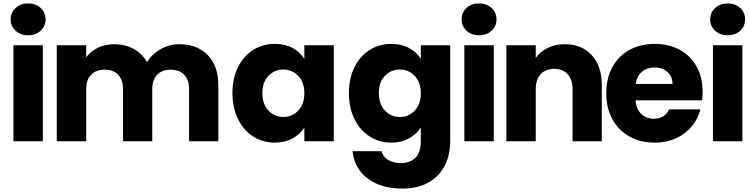

<svg xmlns="http://www.w3.org/2000/svg" viewBox="-20 -821 4354 1116"><path d="M42 -708Q42 -748 70.5 -774.5Q99 -801 144 -801Q188 -801 216.5 -774.5Q245 -748 245 -708Q245 -669 216.5 -642.5Q188 -616 144 -616Q99 -616 70.5 -642.5Q42 -669 42 -708ZM229 -558V0H58V-558Z M1249 -326V0H1079V-303Q1079 -357 1050.5 -386.5Q1022 -416 972 -416Q922 -416 893.5 -386.5Q865 -357 865 -303V0H695V-303Q695 -357 666.5 -386.5Q638 -416 588 -416Q538 -416 509.5 -386.5Q481 -357 481 -303V0H310V-558H481V-488Q507 -523 549 -543.5Q591 -564 644 -564Q707 -564 756.5 -537Q806 -510 834 -460Q863 -506 913 -535Q963 -564 1022 -564Q1126 -564 1187.5 -501Q1249 -438 1249 -326Z M1577 -566Q1636 -566 1680.5 -542Q1725 -518 1749 -479V-558H1920V0H1749V-79Q1724 -40 1679.5 -16Q1635 8 1576 8Q1508 8 1452 -27.5Q1396 -63 1363.5 -128.5Q1331 -194 1331 -280Q1331 -366 1363.5 -431Q1396 -496 1452 -531Q1508 -566 1577 -566ZM1627 -417Q1576 -417 1540.5 -380.5Q1505 -344 1505 -280Q1505 -216 1540.5 -178.5Q1576 -141 1627 -141Q1678 -141 1713.5 -178Q1749 -215 1749 -279Q1749 -343 1713.5 -380Q1678 -417 1627 -417Z M2426 -479V-558H2597V-1Q2597 76 2566.5 138.5Q2536 201 2473.5 238Q2411 275 2318 275Q2194 275 2117 216.5Q2040 158 2029 58H2198Q2206 90 2236 108.5Q2266 127 2310 127Q2363 127 2394.5 96.5Q2426 66 2426 -1V-80Q2401 -41 2357 -16.5Q2313 8 2254 8Q2185 8 2129 -27.5Q2073 -63 2040.5 -128.5Q2008 -194 2008 -280Q2008 -366 2040.5 -431Q2073 -496 2129 -531Q2185 -566 2254 -566Q2313 -566 2357.5 -542Q2402 -518 2426 -479ZM2304 -417Q2253 -417 2217.5 -380.5Q2182 -344 2182 -280Q2182 -216 2217.5 -178.5Q2253 -141 2304 -141Q2355 -141 2390.5 -178Q2426 -215 2426 -279Q2426 -343 2390.5 -380Q2355 -417 2304 -417Z M2663 -708Q2663 -748 2691.5 -774.5Q2720 -801 2765 -801Q2809 -801 2837.5 -774.5Q2866 -748 2866 -708Q2866 -669 2837.5 -642.5Q2809 -616 2765 -616Q2720 -616 2691.5 -642.5Q2663 -669 2663 -708ZM2850 -558V0H2679V-558Z M3478 -326V0H3308V-303Q3308 -359 3279 -390Q3250 -421 3201 -421Q3152 -421 3123 -390Q3094 -359 3094 -303V0H2923V-558H3094V-484Q3120 -521 3164 -542.5Q3208 -564 3263 -564Q3361 -564 3419.5 -500.5Q3478 -437 3478 -326Z M4061 -238H3674Q3678 -186 3707.5 -158.5Q3737 -131 3780 -131Q3844 -131 3869 -185H4051Q4037 -130 4000.5 -86Q3964 -42 3909 -17Q3854 8 3786 8Q3704 8 3640 -27Q3576 -62 3540 -127Q3504 -192 3504 -279Q3504 -366 3539.5 -431Q3575 -496 3639 -531Q3703 -566 3786 -566Q3867 -566 3930 -532Q3993 -498 4028.5 -435Q4064 -372 4064 -288Q4064 -264 4061 -238ZM3889 -333Q3889 -377 3859 -403Q3829 -429 3784 -429Q3741 -429 3711.5 -404Q3682 -379 3675 -333Z M4108 -708Q4108 -748 4136.5 -774.5Q4165 -801 4210 -801Q4254 -801 4282.5 -774.5Q4311 -748 4311 -708Q4311 -669 4282.5 -642.5Q4254 -616 4210 -616Q4165 -616 4136.5 -642.5Q4108 -669 4108 -708ZM4295 -558V0H4124V-558Z"/></svg>

Font: Poppins A&M
Style: Bold-A&M
Weight: 700
Designer: Ninad Kale (Devanagari), Jonny Pinhorn (Latin)
Foundry: Indian Type Foundry
Version: 4.004